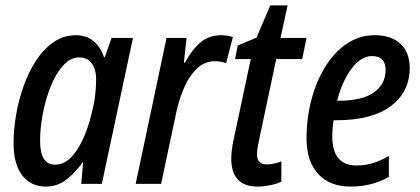

<svg xmlns="http://www.w3.org/2000/svg" viewBox="-20 -679 1552 709"><path d="M149 10Q94 10 62 -31.5Q30 -73 30 -152Q30 -201 39.5 -255.5Q49 -310 67.5 -362Q86 -414 113.5 -456Q141 -498 178 -523.5Q215 -549 260 -549Q299 -549 325 -527.5Q351 -506 364 -468H367L392 -539H471L356 0H280L287 -79H285Q256 -39 223.5 -14.5Q191 10 149 10ZM183 -71Q216 -71 241.5 -97Q267 -123 286 -164.5Q305 -206 316 -251Q327 -292 331 -324Q335 -356 335 -385Q335 -423 318.5 -445Q302 -467 273 -467Q240 -467 213 -437Q186 -407 167 -359.5Q148 -312 138 -258.5Q128 -205 128 -159Q128 -71 183 -71Z M481 0 595 -539H669L659 -448H663Q689 -496 720.5 -522.5Q752 -549 797 -549Q819 -549 840 -542L815 -446Q795 -453 773 -453Q736 -453 707.5 -426Q679 -399 660.5 -356.5Q642 -314 632 -269L575 0Z M932 10Q834 10 834 -93Q834 -123 843 -165L906 -461H848L858 -511L927 -540L978 -659H1042L1016 -539H1112L1096 -461H1000L936 -159Q933 -146 931 -132.5Q929 -119 929 -110Q929 -72 964 -72Q990 -72 1019 -83V-8Q1002 0 977.5 5Q953 10 932 10Z M1275 10Q1198 10 1155 -36.5Q1112 -83 1112 -168Q1112 -243 1130 -311Q1148 -379 1181 -432.5Q1214 -486 1260.5 -517.5Q1307 -549 1364 -549Q1425 -549 1459 -517Q1493 -485 1493 -428Q1493 -340 1423.5 -287.5Q1354 -235 1223 -235H1212Q1207 -205 1207 -176Q1207 -68 1296 -68Q1328 -68 1355 -76Q1382 -84 1416 -103V-26Q1354 10 1275 10ZM1231 -307Q1317 -307 1360.5 -337.5Q1404 -368 1404 -422Q1404 -445 1391.5 -458.5Q1379 -472 1353 -472Q1314 -472 1279 -426.5Q1244 -381 1225 -307Z"/></svg>

Font: Noto Sans Condensed Medium
Style: Italic
Weight: 500
Width: 3
Italic angle: -12°
Designer: Monotype Design Team
Foundry: Monotype Imaging Inc.
Version: Version 2.013; ttfautohint (v1.8.4.7-5d5b)